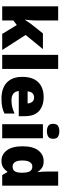

<svg xmlns="http://www.w3.org/2000/svg" viewBox="871 -1687 826 2608"><g transform="rotate(90 1284.0 -383.0)"><path d="M258 -461Q258 -427 255 -386Q252 -345 247 -311H251Q262 -328 279.5 -354Q297 -380 310 -397L434 -553H647L455 -318L659 0H441L320 -198L258 -151V0H66V-760H258Z M916 0H725V-760H916Z M1297 -563Q1418 -563 1488 -500Q1558 -437 1558 -310V-225H1217Q1219 -182 1249.5 -154Q1280 -126 1338 -126Q1390 -126 1433 -136Q1476 -146 1522 -168V-31Q1482 -10 1434.5 0Q1387 10 1315 10Q1231 10 1165.5 -19.5Q1100 -49 1062 -112Q1024 -175 1024 -273Q1024 -373 1058.5 -437Q1093 -501 1154.5 -532Q1216 -563 1297 -563ZM1304 -433Q1270 -433 1247.5 -412Q1225 -391 1221 -345H1385Q1384 -382 1363.5 -407.5Q1343 -433 1304 -433Z M1763 -776Q1804 -776 1834.5 -759Q1865 -742 1865 -691Q1865 -642 1834.5 -624.5Q1804 -607 1763 -607Q1721 -607 1691.5 -624.5Q1662 -642 1662 -691Q1662 -742 1691.5 -759Q1721 -776 1763 -776ZM1858 -553V0H1667V-553Z M2163 10Q2078 10 2022.5 -63Q1967 -136 1967 -276Q1967 -418 2023.5 -490.5Q2080 -563 2170 -563Q2226 -563 2259.5 -540Q2293 -517 2315 -482H2319Q2315 -503 2312.5 -540Q2310 -577 2310 -612V-760H2502V0H2358L2317 -70H2310Q2290 -37 2255 -13.5Q2220 10 2163 10ZM2241 -141Q2287 -141 2306 -170Q2325 -199 2326 -259V-274Q2326 -339 2307.5 -374Q2289 -409 2239 -409Q2205 -409 2182.5 -376Q2160 -343 2160 -273Q2160 -204 2182.5 -172.5Q2205 -141 2241 -141Z"/></g></svg>

Font: Noto Sans Gujarati UI Black
Style: Regular
Weight: 900
Designer: Jelle Bosma - Monotype Design Team, Universal Thirst
Foundry: Monotype Imaging Inc.
Version: Version 2.106; ttfautohint (v1.8.4.7-5d5b)